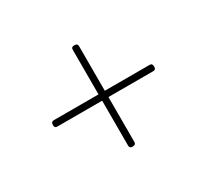

<svg xmlns="http://www.w3.org/2000/svg" viewBox="-117 -898 997 924"><g transform="rotate(-30 381.5 -436.5)"><path d="M380 -155Q372 -155 368 -159Q364 -163 364 -170V-703Q364 -711 368 -714.5Q372 -718 380 -718Q390 -718 394.5 -714.5Q399 -711 399 -703V-170Q399 -163 394.5 -159Q390 -155 380 -155ZM115 -420Q107 -420 103.5 -424Q100 -428 100 -436Q100 -455 115 -455H648Q656 -455 659.5 -450.5Q663 -446 663 -436Q663 -420 648 -420Z"/></g></svg>

Font: Playwrite FR Moderne Thin
Style: Regular
Weight: 250
Version: Version 1.002